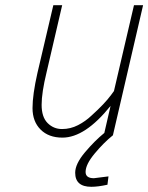

<svg xmlns="http://www.w3.org/2000/svg" viewBox="-20 -520 570 738"><path d="M405 -113Q307 9 220 9Q167 9 136 -22Q105 -53 105 -104.5Q105 -156 124 -240L185 -500H219L159 -242Q140 -164 140 -117Q140 -70 163 -47Q186 -24 218.5 -24Q251 -24 280 -39Q309 -54 332 -76Q382 -121 407 -155L418 -170L495 -500H530L414 0Q379 28 344 70Q309 112 309 141Q309 165 341 165L397 158L393 190Q357 198 331 198Q269 198 269 144Q269 110 306.5 65.5Q344 21 381 -9Z"/></svg>

Font: TitilliumWebThinItalic
Style: Thin Italic
Weight: 200
Italic angle: -13°
Version: Version 1.001;PS 57.000;hotconv 1.0.70;makeotf.lib2.5.55311